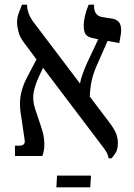

<svg xmlns="http://www.w3.org/2000/svg" viewBox="-20 -667 573 821"><path d="M44 0V-44H62Q91 -44 85 -71L71 -167Q62 -215 67.5 -253.5Q73 -292 94 -333L136 -413L86 -480Q65 -507 59 -531Q53 -555 53 -568Q53 -593 60 -611Q67 -629 74 -647H96V-643Q96 -627 103.5 -607Q111 -587 132 -561L322 -310Q325 -328 334 -352.5Q343 -377 352 -397L400 -499L382 -503Q358 -507 348 -518Q338 -529 338 -559Q338 -575 343 -597.5Q348 -620 359 -647H382V-642Q382 -600 417 -594L462 -587Q478 -584 488 -573Q498 -562 498 -538Q498 -527 496 -516Q494 -505 490 -483L440 -492L393 -385Q378 -351 371.5 -319.5Q365 -288 364 -254L448 -143Q469 -115 476.5 -96Q484 -77 484 -56Q484 -30 475.5 -15.5Q467 -1 457 10H444Q443 -3 435.5 -16Q428 -29 410 -52L164 -377L147 -341Q130 -304 124 -272Q118 -240 130 -202L159 -115Q168 -88 169.5 -56.5Q171 -25 161 0ZM221 134 224 84H369L366 134Z"/></svg>

Font: Noto Serif Hebrew SemiCondensed
Style: Regular
Weight: 400
Width: 4
Designer: Monotype Design Team
Foundry: Monotype Imaging Inc.
Version: Version 2.004; ttfautohint (v1.8.4.7-5d5b)